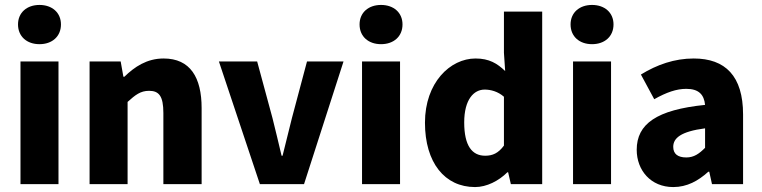

<svg xmlns="http://www.w3.org/2000/svg" viewBox="-20 -746 3089 778"><path d="M63 0H217V-497H63ZM140 -567C191 -567 227 -598 227 -647C227 -695 191 -726 140 -726C89 -726 53 -695 53 -647C53 -598 89 -567 140 -567Z M343 0H497V-333C528 -361 549 -378 584 -378C624 -378 642 -357 642 -288V0H797V-308C797 -432 751 -509 643 -509C575 -509 525 -475 484 -435H480L469 -497H343Z M1033 0H1212L1372 -497H1224L1163 -268C1151 -219 1138 -167 1125 -115H1121C1109 -167 1096 -219 1084 -268L1022 -497H867Z M1447 0H1601V-497H1447ZM1524 -567C1575 -567 1611 -598 1611 -647C1611 -695 1575 -726 1524 -726C1473 -726 1437 -695 1437 -647C1437 -598 1473 -567 1524 -567Z M1905 12C1952 12 2001 -13 2036 -48H2039L2050 0H2177V-699H2022V-532L2027 -458C1995 -489 1962 -509 1907 -509C1804 -509 1702 -411 1702 -249C1702 -87 1782 12 1905 12ZM1946 -115C1893 -115 1861 -155 1861 -250C1861 -343 1900 -383 1944 -383C1969 -383 1998 -375 2022 -354V-156C1999 -125 1976 -115 1946 -115Z M2302 0H2456V-497H2302ZM2379 -567C2430 -567 2466 -598 2466 -647C2466 -695 2430 -726 2379 -726C2328 -726 2292 -695 2292 -647C2292 -598 2328 -567 2379 -567Z M2708 12C2764 12 2809 -13 2850 -50H2854L2865 0H2991V-282C2991 -438 2919 -509 2791 -509C2713 -509 2642 -484 2577 -444L2631 -344C2681 -372 2721 -386 2761 -386C2812 -386 2833 -362 2837 -321C2641 -301 2560 -244 2560 -139C2560 -56 2617 12 2708 12ZM2761 -108C2727 -108 2708 -122 2708 -151C2708 -186 2738 -213 2837 -226V-147C2813 -123 2792 -108 2761 -108Z"/></svg>

Font: DAIFUKU Sans
Style: Bold
Weight: 700
Designer: Original font ‘Source Han Sans JP’ : Paul D. Hunt
Foundry: Daifuku
Version: Version 1.000